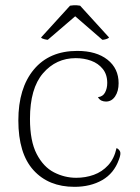

<svg xmlns="http://www.w3.org/2000/svg" viewBox="-20 -711 541 743"><path d="M268 12Q168 12 109.5 -52.5Q51 -117 51 -245Q51 -370 111 -442Q171 -514 279 -514Q353 -514 396 -480Q439 -446 439 -389Q439 -358 425.5 -338Q412 -318 390 -318Q381 -318 373 -321.5Q365 -325 359 -335Q378 -337 386.5 -353Q395 -369 395 -390Q395 -423 377.5 -444.5Q360 -466 332.5 -476Q305 -486 273 -486Q197 -486 146.5 -427.5Q96 -369 96 -251Q96 -165 122 -115Q148 -65 189 -44Q230 -23 275 -23Q311 -23 343 -34.5Q375 -46 398.5 -71.5Q422 -97 431 -138Q440 -134 444.5 -125Q449 -116 440 -93Q421 -40 375.5 -14Q330 12 268 12ZM165 -557Q161 -557 151 -559.5Q141 -562 139 -566L251 -689Q257 -690 264 -690.5Q271 -691 277.5 -690.5Q284 -690 290 -689L402 -566Q399 -562 390.5 -559.5Q382 -557 376 -557L271 -648Z"/></svg>

Font: Arima ExtraLight
Style: Regular
Weight: 250
Designer: Joana Correia and Natanael Gama
Foundry: NDISCOVER
Version: Version 1.101;gftools[0.9.23]